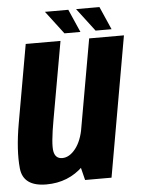

<svg xmlns="http://www.w3.org/2000/svg" viewBox="-53 -767 599 814"><g transform="rotate(-5 247.0 -360.0)"><path d="M276.5 0H389L494 -596.5H346L255.5 -84.5ZM224 -596.5H76L17 -262.5Q-2.5 -151 5.2 -73.2Q13 4.5 112 4.5Q205.5 4.5 270.2 -58.8Q335 -122 349 -203L280.5 -224.5Q271 -167 245 -134Q219 -101 188.5 -101Q159 -101 153 -132.8Q147 -164.5 165.5 -267ZM376 -627H444L401 -725H301.5ZM243.5 -627H311.5L268.5 -725H169Z"/></g></svg>

Font: Anybody Condensed
Style: Bold Italic
Weight: 700
Width: 3
Italic angle: -10°
Version: Version 1.113;gftools[0.9.25]